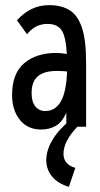

<svg xmlns="http://www.w3.org/2000/svg" viewBox="-20 -493 390 747"><path d="M141 11Q87 11 57 -27Q27 -65 27 -123Q27 -207 74 -247Q121 -287 199 -287Q216 -287 240 -283Q236 -354 218.5 -377Q201 -400 165 -400Q142 -400 123 -391Q104 -382 85 -360L46 -414Q71 -442 102 -457.5Q133 -473 172 -473Q217 -473 249 -454.5Q281 -436 298 -387.5Q315 -339 315 -250V0H238V-55Q221 -16 195.5 -2.5Q170 11 141 11ZM103 -131Q103 -97 117.5 -79Q132 -61 156 -61Q195 -61 216.5 -98Q238 -135 241 -215Q221 -217 201 -217Q152 -217 127.5 -196.5Q103 -176 103 -131ZM273 160 248 234Q205 221 182.5 193.5Q160 166 160 130Q160 92 184 51.5Q208 11 252 -24L281 0Q227 57 227 105Q227 147 273 160Z"/></svg>

Font: Inconsolata ExtraCondensed SemiBold
Style: Regular
Weight: 600
Width: 2
Monospace: yes
Designer: Raph Levien, Cyreal, Brenton Simpson
Foundry: Raph Levien, Cyreal, Google
Version: Version 3.001; ttfautohint (v1.8.2.53-6de2)